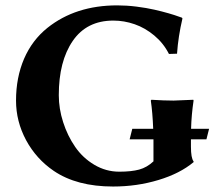

<svg xmlns="http://www.w3.org/2000/svg" viewBox="-20 -678 800 708"><path d="M684.6 -203.1C685.5 -237.6 688.6 -272.3 693.8 -307.1L692.9 -310.1L620.1 -307.1C597.3 -307.1 570 -308.1 538.1 -310.1L536.1 -307.1C540.4 -278.2 543.3 -243.5 544.9 -203.1H467.8L458 -164.1H545.9V-117.2V-83C529.9 -68 512.4 -57.9 493.2 -52.7C474 -47.5 449.5 -44.9 419.9 -44.9C387 -44.9 356.4 -53.4 327.9 -70.3C299.4 -87.2 275.8 -109.3 257.1 -136.5C238.4 -163.7 223.6 -193.9 212.9 -227.3C202.1 -260.7 196.8 -293.9 196.8 -327.1C196.8 -410.5 213.9 -477.1 248.3 -527.1C282.6 -577.1 332.5 -602.1 397.9 -602.1C424.6 -602.1 450.8 -597.6 476.6 -588.6C502.3 -579.7 526.4 -565.8 549.1 -546.9C571.7 -528 589.7 -505.4 603 -479L632.8 -480C635.7 -522.3 642.4 -565.6 652.8 -609.9L650.9 -612.8L638.2 -617.2C629.7 -620.4 617.6 -624.3 601.8 -628.9C586 -633.5 568.5 -637.9 549.3 -642.3C530.1 -646.7 508.1 -650.5 483.4 -653.6C458.7 -656.7 434.9 -658.2 412.1 -658.2C309.9 -658.2 224.1 -630.5 154.8 -575.2C117.4 -545.2 88.7 -507.3 68.8 -461.4C49 -415.2 39.1 -363.8 39.1 -307.1C39.1 -256 51.4 -207.4 76.2 -161.1C101.2 -114.9 135.3 -77.1 178.2 -47.9C234.9 -9.4 307.8 9.8 397 9.8C455.6 9.8 511.3 1.8 564.2 -14.2C617.1 -30.1 660.3 -52.1 693.8 -80.1V-83C687.3 -91.1 684.1 -109.2 684.1 -137.2V-164.1H741.2L751 -203.1Z"/></svg>

Font: Linux Biolinum G
Style: Bold
Weight: 700
Designer: Philipp H. Poll
Foundry: Philipp H. Poll
Version: Version 1.1.0